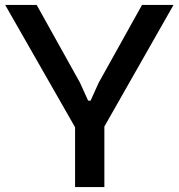

<svg xmlns="http://www.w3.org/2000/svg" viewBox="-20 -760 727 780"><path d="M285 -243 1 -740H129L305 -424L338 -351H348L381 -424L557 -740H685L404 -246V0H285Z"/></svg>

Font: Encode Sans Wide
Style: Medium
Weight: 500
Designer: Pablo Impallari, Andres Torresi
Foundry: Pablo Impallari, Andres Torresi
Version: Version 1.000; ttfautohint (v1.00) -l 8 -r 50 -G 200 -x 14 -